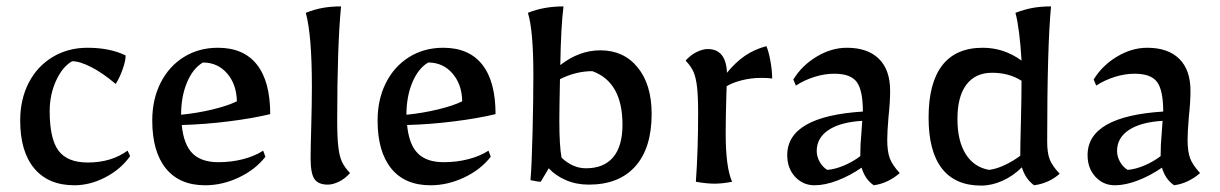

<svg xmlns="http://www.w3.org/2000/svg" viewBox="-20 -567 3807 599"><path d="M43 -191Q43 -257 69.5 -308.5Q96 -360 144 -389Q192 -418 253 -418Q323 -418 372 -394Q372 -377 362.5 -350.5Q353 -324 341 -305Q301 -339 265 -357.5Q229 -376 205 -376Q175 -359 155 -315.5Q135 -272 135 -220Q135 -134 162.5 -97Q190 -60 254 -60Q327 -60 378 -97L386 -80Q357 -39 309 -14Q261 11 212 11Q131 11 87 -41.5Q43 -94 43 -191Z M455 -191Q455 -257 481 -308.5Q507 -360 553.5 -389Q600 -418 660 -418Q740 -418 781.5 -365.5Q823 -313 823 -211Q770 -198 695 -188.5Q620 -179 547 -177Q553 -116 580.5 -88.5Q608 -61 661 -61Q702 -61 738.5 -70.5Q775 -80 801 -97L808 -78Q777 -38 725.5 -13.5Q674 11 620 11Q540 11 497.5 -41.5Q455 -94 455 -191ZM719 -251Q718 -304 688.5 -338Q659 -372 613 -372Q582 -354 563.5 -310Q545 -266 545 -209Q595 -214 643 -225.5Q691 -237 719 -251Z M949 -73Q949 -104 951 -172Q953 -248 953 -297Q953 -458 934 -527Q962 -538 987.5 -542.5Q1013 -547 1044 -547Q1032 -423 1032 -192Q1032 -138 1035.5 -108.5Q1039 -79 1047 -62Q1055 -45 1072 -27Q1056 -9 1037 0Q1018 9 1003 9Q973 9 961 -8.5Q949 -26 949 -73Z M1158 -191Q1158 -257 1184 -308.5Q1210 -360 1256.5 -389Q1303 -418 1363 -418Q1443 -418 1484.5 -365.5Q1526 -313 1526 -211Q1473 -198 1398 -188.5Q1323 -179 1250 -177Q1256 -116 1283.5 -88.5Q1311 -61 1364 -61Q1405 -61 1441.5 -70.5Q1478 -80 1504 -97L1511 -78Q1480 -38 1428.5 -13.5Q1377 11 1323 11Q1243 11 1200.5 -41.5Q1158 -94 1158 -191ZM1422 -251Q1421 -304 1391.5 -338Q1362 -372 1316 -372Q1285 -354 1266.5 -310Q1248 -266 1248 -209Q1298 -214 1346 -225.5Q1394 -237 1422 -251Z M1692 -42 1667 0Q1657 0 1635 -5Q1639 -52 1641.5 -155Q1644 -258 1644 -333Q1644 -472 1627 -527Q1676 -547 1738 -547Q1730 -484 1728 -364Q1787 -410 1853 -410Q1926 -410 1969.5 -356.5Q2013 -303 2013 -212Q2013 -105 1962 -48Q1911 9 1817 9Q1778 9 1745.5 -5Q1713 -19 1692 -42ZM1922 -178Q1922 -311 1828 -345Q1777 -345 1727 -320Q1725 -222 1725 -192Q1725 -111 1732 -75Q1767 -42 1808 -42Q1864 -42 1893 -76.5Q1922 -111 1922 -178Z M2151 0Q2158 -100 2158 -213Q2158 -268 2154.5 -297Q2151 -326 2143.5 -343Q2136 -360 2119 -378Q2135 -396 2154 -405Q2173 -414 2188 -414Q2245 -414 2248 -340Q2274 -372 2303.5 -392.5Q2333 -413 2371 -423Q2378 -407 2383.5 -377Q2389 -347 2389 -322Q2377 -324 2355 -324Q2323 -324 2294 -316.5Q2265 -309 2247 -298L2246 -267Q2244 -201 2244 -150Q2244 -45 2264 0Q2234 6 2209 6Q2184 6 2151 0Z M2436 -83Q2436 -204 2672 -219Q2672 -285 2653 -311Q2634 -337 2583 -337Q2552 -337 2520.5 -327Q2489 -317 2463 -300L2455 -319Q2482 -363 2528 -390.5Q2574 -418 2622 -418Q2687 -418 2722 -383.5Q2757 -349 2757 -284Q2757 -248 2752 -203Q2748 -155 2748 -132Q2748 -94 2756 -73Q2764 -52 2787 -27Q2750 5 2706 11Q2679 -7 2668 -44Q2632 -19 2593 -4Q2554 11 2521 11Q2485 11 2460.5 -15.5Q2436 -42 2436 -83ZM2664 -80V-85Q2664 -117 2667 -147L2670 -190Q2602 -186 2565 -161.5Q2528 -137 2528 -96Q2528 -79 2537 -62.5Q2546 -46 2561 -37Q2586 -39 2614 -51Q2642 -63 2664 -80Z M2877 -200Q2877 -308 2919.5 -363Q2962 -418 3046 -418Q3112 -418 3167 -378Q3161 -478 3148 -527Q3177 -538 3202.5 -542.5Q3228 -547 3259 -547Q3247 -422 3247 -125Q3247 -90 3255 -69.5Q3263 -49 3286 -25Q3252 5 3206 11Q3179 -9 3168 -45Q3141 -18 3107.5 -3Q3074 12 3041 12Q2960 12 2918.5 -41.5Q2877 -95 2877 -200ZM3163 -81Q3163 -112 3165 -186Q3167 -268 3167 -315Q3128 -340 3075 -340Q3023 -340 2995 -303Q2967 -266 2967 -196Q2967 -127 2993 -86Q3019 -45 3066 -37Q3089 -40 3114.5 -52Q3140 -64 3163 -81Z M3373 -83Q3373 -204 3609 -219Q3609 -285 3590 -311Q3571 -337 3520 -337Q3489 -337 3457.5 -327Q3426 -317 3400 -300L3392 -319Q3419 -363 3465 -390.5Q3511 -418 3559 -418Q3624 -418 3659 -383.5Q3694 -349 3694 -284Q3694 -248 3689 -203Q3685 -155 3685 -132Q3685 -94 3693 -73Q3701 -52 3724 -27Q3687 5 3643 11Q3616 -7 3605 -44Q3569 -19 3530 -4Q3491 11 3458 11Q3422 11 3397.5 -15.5Q3373 -42 3373 -83ZM3601 -80V-85Q3601 -117 3604 -147L3607 -190Q3539 -186 3502 -161.5Q3465 -137 3465 -96Q3465 -79 3474 -62.5Q3483 -46 3498 -37Q3523 -39 3551 -51Q3579 -63 3601 -80Z"/></svg>

Font: Mirza
Style: Regular
Weight: 400
Designer: Arabic design by Kourosh Beigpour, Latin design by Eduardo Tunni, engineering by Lasse Fister
Version: Version 1.0010g